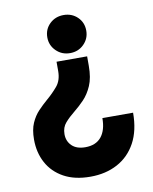

<svg xmlns="http://www.w3.org/2000/svg" viewBox="-82 -585 673 847"><g transform="rotate(-10 254.5 -161.5)"><path d="M261 -352.5Q224 -352.5 198.8 -377.5Q173.5 -402.5 173.5 -438Q173.5 -474.5 198.8 -498.8Q224 -523 261 -523Q298 -523 323 -498.8Q348 -474.5 348 -438Q348 -402.5 323 -377.5Q298 -352.5 261 -352.5ZM255 200Q184.5 200 136 173.2Q87.5 146.5 62.5 100.2Q37.5 54 37.5 -4.5Q37.5 -48.5 50.5 -78Q63.5 -107.5 83.5 -128.5Q103.5 -149.5 124.5 -167.5Q151.5 -190.5 173.2 -216.2Q195 -242 195 -284V-325.5H332V-283Q332 -229.5 316.8 -194.5Q301.5 -159.5 279 -136.2Q256.5 -113 234 -95Q209.5 -75.5 191.8 -55.2Q174 -35 174 -4.5Q174 27 195 47.5Q216 68 255 68Q302.5 68 326.8 38.2Q351 8.5 351 -45.5H488.5Q488.5 34 458.8 88.8Q429 143.5 376.2 171.8Q323.5 200 255 200Z"/></g></svg>

Font: Overpass ExtraBold
Style: Regular
Weight: 800
Designer: Delve Withrington, Dave Bailey, Thomas Jockin
Foundry: Delve Fonts LLC
Version: Version 4.000; ttfautohint (v1.8.3)